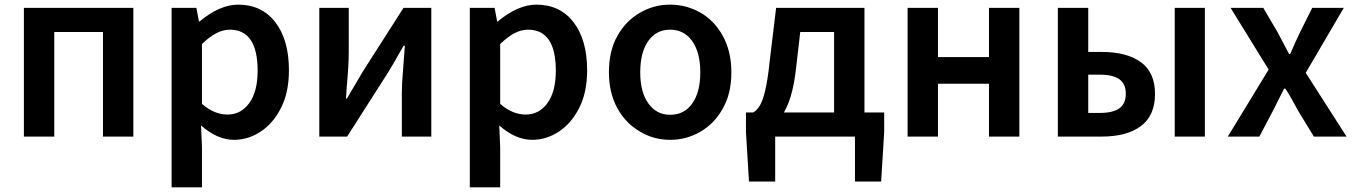

<svg xmlns="http://www.w3.org/2000/svg" viewBox="-20 -589 5843 828"><path d="M83 -555H555V0H424V-451H214V0H83Z M720 -555H827L838 -496H840Q928 -569 1007 -569Q1109 -569 1167.5 -493Q1226 -417 1226 -286Q1226 -191 1192 -124Q1159 -58 1105 -22Q1051 14 989 14Q917 14 847 -48L851 45V219H720ZM1091 -284Q1091 -461 971 -461Q942 -461 913 -446Q884 -431 851 -399V-141Q904 -95 961 -95Q1019 -95 1055 -144.5Q1091 -194 1091 -284Z M1357 -555H1484V-364Q1484 -309 1475 -210L1472 -164H1476L1545 -281L1720 -555H1840V0H1713V-191Q1713 -228 1718 -286L1726 -392H1721Q1718 -388 1715.5 -383Q1713 -378 1709 -372Q1674 -309 1652 -274L1477 0H1357Z M2006 -555H2113L2124 -496H2126Q2214 -569 2293 -569Q2395 -569 2453.5 -493Q2512 -417 2512 -286Q2512 -191 2478 -124Q2445 -58 2391 -22Q2337 14 2275 14Q2203 14 2133 -48L2137 45V219H2006ZM2377 -284Q2377 -461 2257 -461Q2228 -461 2199 -446Q2170 -431 2137 -399V-141Q2190 -95 2247 -95Q2305 -95 2341 -144.5Q2377 -194 2377 -284Z M2741 -21Q2678 -57 2642 -123Q2606 -189 2606 -277Q2606 -371 2643 -435Q2679 -499 2739.5 -534Q2800 -569 2870 -569Q2940 -569 3000.5 -534.5Q3061 -500 3097.5 -433.5Q3134 -367 3134 -277Q3134 -185 3097 -121Q3061 -56 3000.5 -21Q2940 14 2870 14Q2799 14 2741 -21ZM3000 -277Q3000 -363 2965 -412Q2930 -461 2870 -461Q2810 -461 2775.5 -412Q2741 -363 2741 -277Q2741 -192 2776 -143Q2811 -94 2870 -94Q2931 -94 2965.5 -143Q3000 -192 3000 -277Z M3323 194H3210L3197 -19V-104H3793V-19L3780 194H3667V0H3323ZM3577 -451H3431L3413 -295Q3398 -156 3352 -91Q3312 -35 3246 -28L3228 -104Q3243 -112 3255 -131Q3284 -175 3299 -323L3327 -555H3708V-39H3577Z M3894 -555H4025V-343H4245V-555H4376V0H4245V-228H4025V0H3894Z M4542 -555H4673V-365H4731Q4840 -365 4900.5 -320.5Q4961 -276 4961 -184Q4961 -91 4900.5 -45.5Q4840 0 4731 0H4542ZM4835 -185Q4835 -227 4807.5 -247Q4780 -267 4722 -267H4673V-102H4722Q4780 -102 4807.5 -122Q4835 -142 4835 -185ZM5046 -555H5176V0H5046Z M5451 -289 5287 -555H5428L5489 -451Q5509 -412 5526 -381Q5530 -373 5533.5 -367Q5537 -361 5539 -356H5544L5565 -404L5587 -451L5639 -555H5775L5611 -275L5787 0H5646L5579 -110L5552 -159Q5540 -181 5523 -207H5518L5494 -160L5469 -110L5411 0H5275Z"/></svg>

Font: Merged Yaku Han JP SemiBold
Style: Regular
Weight: 600
Designer: Ryoko NISHIZUKA 西塚涼子 (kana, bopomofo & ideographs); Paul D. Hunt (Latin, Greek & Cyrillic); Sandoll Communications 산돌커뮤니
Foundry: Adobe
Version: Version 2.004